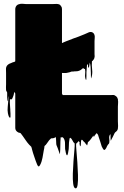

<svg xmlns="http://www.w3.org/2000/svg" viewBox="-20 -722 674 1044"><path d="M621 -63Q621 -57 621.5 -50.5Q622 -44 622 -37Q622 -30 621 -23Q620 -16 616 -11Q614 -9 611.5 -6.5Q609 -4 606 -2Q602 3 599.5 9.5Q597 16 594 21L586 36Q585 37 584 40.5Q583 44 582 42Q581 37 581 27.5Q581 18 581 11.5Q581 5 578 10Q572 20 574 32Q576 44 574 55Q573 59 570 61.5Q567 64 565 68Q562 72 560 77.5Q558 83 554 88Q553 89 551 91.5Q549 94 546 93Q542 92 538.5 84.5Q535 77 533 74Q529 62 525.5 49.5Q522 37 517 24Q516 19 513.5 12.5Q511 6 505 2Q504 3 501 7Q498 11 498 11Q497 13 494 16Q493 17 492 20Q491 23 490 22Q488 18 488 15L475 33Q472 37 469.5 40Q467 43 464 46Q460 50 458 51Q457 55 456.5 59.5Q456 64 454 68Q453 70 450 64L445 59Q444 57 443 55Q442 53 440 52Q438 51 435.5 48Q433 45 432 44Q432 43 429.5 40.5Q427 38 426 38Q422 38 422 40Q420 48 420 56.5Q420 65 418 73Q417 74 416 72Q415 70 414 69Q411 56 413 54Q415 52 407 45Q407 46 406 47Q404 49 402 51.5Q400 54 398 56Q396 58 394 59Q393 68 395.5 96Q398 124 400.5 159.5Q403 195 404 228.5Q405 262 402 283Q399 304 390 302Q381 300 378 277.5Q375 255 376 222Q377 189 379.5 155Q382 121 384.5 94.5Q387 68 386 58Q383 56 380 52Q380 51 379.5 51Q379 51 379 50Q378 50 378 49.5Q378 49 378 49Q378 49 376 45L370 35Q370 34 369.5 33.5Q369 33 369 33Q368 33 366 30.5Q364 28 362 27Q358 29 358 33Q354 55 354.5 71Q355 87 350 110Q349 113 348.5 116Q348 119 346 122Q345 123 342 121Q341 119 340 115.5Q339 112 338 109Q337 104 336 98.5Q335 93 334 88Q333 77 333.5 60Q334 43 327 31Q323 27 321 24Q320 25 314 25Q310 25 310 24Q308 46 308 69Q308 92 306 115Q306 118 304.5 113.5Q303 109 302 107Q298 97 294 84Q292 78 289.5 73Q287 68 286 62Q285 52 285 42Q285 32 283 22Q282 25 279 26Q272 30 265 30Q261 30 259 30L257 31L247 41Q241 48 235.5 57Q230 66 222 72Q221 78 220.5 84Q220 90 218 96Q215 115 211 136Q209 146 206 156Q203 166 198 175Q197 176 195 179.5Q193 183 190 183Q187 182 185 178.5Q183 175 182 173Q177 162 173.5 151Q170 140 166 129Q163 119 159.5 109.5Q156 100 154 90Q153 87 152.5 83.5Q152 80 150 76Q143 70 138 64Q128 53 120 41Q112 29 104 18Q100 12 98 10Q96 8 93.5 4Q91 0 81 -1Q77 -3 73 -6Q63 -14 63 -27V-213L59 -223Q58 -222 58 -220.5Q58 -219 58 -219Q57 -218 57 -217Q57 -216 56 -214Q55 -210 54.5 -206.5Q54 -203 52 -199Q51 -197 49 -191.5Q47 -186 45 -184Q42 -181 40 -181H39Q37 -183 34 -183Q33 -176 33.5 -164.5Q34 -153 35 -140Q35 -136 35.5 -133Q36 -130 36 -126V-120Q37 -112 37 -104.5Q37 -97 37 -92Q37 -90 37 -87Q37 -84 36 -83Q35 -80 32 -83Q28 -87 26 -94Q24 -101 23 -106Q20 -123 22 -140.5Q24 -158 25 -175Q25 -177 25.5 -178.5Q26 -180 26 -182Q26 -187 26.5 -191Q27 -195 25 -199V-193Q25 -192 24.5 -186.5Q24 -181 24 -176Q26 -180 24 -175Q22 -170 21 -167Q20 -164 23 -173Q23 -173 22.5 -173Q22 -173 22 -174Q20 -176 20 -183Q19 -188 19 -193Q19 -198 19 -203V-213Q19 -218 19 -218.5Q19 -219 17 -223L16 -224Q16 -225 15.5 -225.5Q15 -226 15 -227Q15 -227 15 -227.5Q15 -228 14 -228Q14 -229 13.5 -230Q13 -231 13 -232Q12 -240 12.5 -248Q13 -256 13 -264V-324Q13 -334 12.5 -345Q12 -356 18 -365Q23 -371 30 -375Q35 -377 40 -379Q45 -381 49 -383Q52 -383 54.5 -384.5Q57 -386 58 -386Q59 -386 61 -386.5Q63 -387 63 -392V-673Q63 -679 66 -685Q66 -685 66 -685.5Q66 -686 67 -687Q69 -690 70.5 -692Q72 -694 77 -697Q81 -699 83 -699Q92 -702 101.5 -701.5Q111 -701 120 -700H269Q277 -700 284.5 -700.5Q292 -701 299 -699Q305 -697 307 -695Q309 -693 313 -687Q317 -682 317 -673V-488L323 -490Q323 -491 323.5 -491Q324 -491 324 -491Q332 -495 339.5 -497.5Q347 -500 354 -503Q367 -508 379.5 -513Q392 -518 405 -522L440 -536Q443 -538 449 -540Q456 -543 462.5 -546Q469 -549 476 -548Q483 -547 488 -542Q492 -538 494 -531Q496 -524 495 -515Q494 -506 494 -499V-427Q496 -415 493 -406Q492 -405 491.5 -402.5Q491 -400 489 -398Q488 -397 487 -396Q486 -395 485 -393Q484 -392 483 -391Q482 -390 480 -389Q478 -367 481 -343Q484 -319 476 -297Q475 -293 474.5 -302.5Q474 -312 474 -328Q474 -344 472.5 -359.5Q471 -375 468 -382Q467 -377 466.5 -372Q466 -367 465 -362Q464 -360 463.5 -356Q463 -352 461 -354Q458 -358 458.5 -363.5Q459 -369 457 -373Q457 -373 454 -370Q454 -370 453.5 -370Q453 -370 453 -369Q452 -359 451.5 -349Q451 -339 450 -329Q450 -323 450 -311Q450 -299 449.5 -291.5Q449 -284 446 -290Q441 -304 443 -319Q445 -334 442 -348Q442 -349 440.5 -347.5Q439 -346 437 -347Q436 -348 435 -349.5Q434 -351 432 -352Q427 -348 421.5 -343.5Q416 -339 409 -337Q404 -335 398 -334.5Q392 -334 385 -334Q381 -333 378 -333Q375 -333 371 -333Q368 -333 364 -331Q363 -331 361 -330Q359 -329 358 -329Q354 -328 349 -327Q344 -326 339 -325H324Q323 -325 321 -325.5Q319 -326 317 -325V-213L321 -205H582Q587 -205 592.5 -205.5Q598 -206 603 -204Q607 -202 609 -200Q610 -200 612 -198Q618 -193 620 -185Q620 -186 621 -182.5Q622 -179 621 -179Q623 -170 622 -160.5Q621 -151 621 -142Z"/></svg>

Font: Rubik Wet Paint
Style: Regular
Weight: 400
Designer: Hubert and Fischer, NaN
Foundry: Hubert and Fischer, NaN
Version: Version 2.200